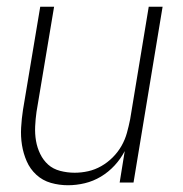

<svg xmlns="http://www.w3.org/2000/svg" viewBox="-20 -540 540 568"><path d="M181 8Q155 8 130.5 1Q106 -6 87.5 -23Q69 -40 59 -63Q49 -86 45 -111Q41 -136 42.5 -162.5Q44 -189 48 -215L99 -520H140L88 -209Q85 -188 84 -166Q83 -144 86.5 -123.5Q90 -103 99 -84.5Q108 -66 122.5 -53Q137 -40 158 -34.5Q179 -29 201 -29Q221 -29 241 -33.5Q261 -38 279.5 -48.5Q298 -59 313.5 -74.5Q329 -90 339.5 -108.5Q350 -127 355.5 -147Q361 -167 365 -187L420 -520H461L375 0H334L349 -93Q337 -70 319 -50.5Q301 -31 278.5 -17.5Q256 -4 231 2Q206 8 181 8Z"/></svg>

Font: Iosevka SS18 Extralight
Style: Italic
Weight: 200
Italic angle: -9°
Monospace: yes
Designer: Belleve Invis
Foundry: Belleve Invis
Version: Version 25.1.1; ttfautohint (v1.8.4)